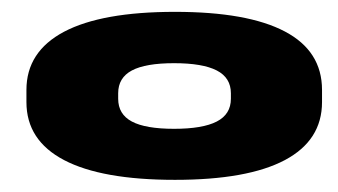

<svg xmlns="http://www.w3.org/2000/svg" viewBox="-20 -706 556 316"><path d="M268 -410Q147.5 -410 85.5 -442.5Q23.5 -475 23.5 -538V-558Q23.5 -621 85.5 -653.8Q147.5 -686.5 268 -686.5Q387.5 -686.5 448.8 -654.2Q510 -622 510 -558V-538Q510 -475 448.8 -442.5Q387.5 -410 268 -410ZM266.5 -494Q313.5 -494 336.8 -506Q360 -518 360 -543.5V-552.5Q360 -578 336.8 -590Q313.5 -602 266.5 -602Q219.5 -602 197 -590Q174.5 -578 174.5 -552.5V-543.5Q174.5 -518 197 -506Q219.5 -494 266.5 -494Z"/></svg>

Font: Anybody UltraExpanded ExtraBold
Style: Regular
Weight: 800
Width: 9
Designer: Tyler Finck
Foundry: Etcetera Type Company
Version: Version 1.010; ttfautohint (v1.8.3) -l 8 -r 50 -G 200 -x 14 